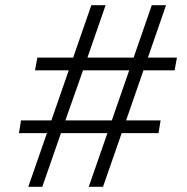

<svg xmlns="http://www.w3.org/2000/svg" viewBox="-20 -720 719 740"><path d="M533 -449 466 -256H599L591 -207H449L377 0H322L394 -207H215L143 0H89L161 -207H53L61 -256H178L245 -449H115L124 -498H262L332 -700H387L317 -498H495L565 -700H620L550 -498H662L653 -449ZM478 -449H300L232 -256H411Z"/></svg>

Font: Chakra Petch Light
Style: Italic
Weight: 300
Italic angle: -10°
Designer: Katatrad Aksorn Co.,Ltd.
Foundry: Cadson Demak Co.,Ltd.
Version: Version 1.000; ttfautohint (v1.6)